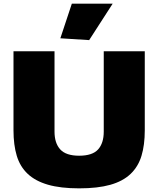

<svg xmlns="http://www.w3.org/2000/svg" viewBox="-20 -1023 868 1053"><path d="M311 -813 374 -1003H598L469 -803ZM414 10Q312 10 243 -10Q174 -30 132 -69.5Q90 -109 72 -168.5Q54 -228 54 -308V-742H279V-301Q279 -238 310.5 -203.5Q342 -169 414 -169Q487 -169 518 -203.5Q549 -238 549 -301V-742H774V-308Q774 -228 756 -168.5Q738 -109 696 -69Q654 -29 585 -9.5Q516 10 414 10Z"/></svg>

Font: Encode Sans Normal
Style: Black
Weight: 900
Designer: Pablo Impallari, Andres Torresi
Foundry: Pablo Impallari, Andres Torresi
Version: Version 1.000; ttfautohint (v1.00) -l 8 -r 50 -G 200 -x 14 -